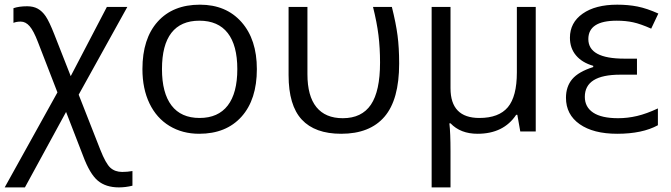

<svg xmlns="http://www.w3.org/2000/svg" viewBox="-30 -565 2883 825"><path d="M86.9 -538.1Q113.3 -538.1 132.3 -527.6Q151.4 -517.1 166.5 -494.9Q181.6 -472.7 203.1 -418L273.9 -237.8L429.2 -535.2H517.1L308.1 -158.2L400.9 78.1Q424.3 137.7 444.3 155.8Q464.4 173.8 495.1 173.8Q517.1 173.8 539.1 169.9V232.9Q509.8 240.2 481 240.2Q424.8 240.2 390.4 211.4Q356 182.6 327.1 105L253.9 -84L77.1 240.2H-9.8L216.8 -168L132.8 -384.8Q114.3 -433.1 97.2 -452.6Q80.1 -472.2 59.1 -472.2Q41 -472.2 27.8 -466.8V-529.8Q51.8 -538.1 86.9 -538.1Z M1073.7 -268.1Q1073.7 -137.2 1007.8 -63.7Q941.9 9.8 825.7 9.8Q753.9 9.8 698.2 -23.9Q642.6 -57.6 612.3 -120.6Q582 -183.6 582 -268.1Q582 -398.9 647.5 -471.9Q712.9 -544.9 829.1 -544.9Q941.4 -544.9 1007.6 -470.2Q1073.7 -395.5 1073.7 -268.1ZM666 -268.1Q666 -165.5 707 -111.8Q748 -58.1 827.6 -58.1Q907.2 -58.1 948.5 -111.6Q989.7 -165 989.7 -268.1Q989.7 -370.1 948.5 -423.1Q907.2 -476.1 826.7 -476.1Q747.1 -476.1 706.5 -423.8Q666 -371.6 666 -268.1Z M1436 9.8Q1323.2 9.8 1266.6 -51.3Q1210 -112.3 1210 -242.2V-535.2H1291V-246.1Q1291 -152.3 1329.6 -104.7Q1368.2 -57.1 1442.9 -57.1Q1524.4 -57.1 1563.7 -115.2Q1603 -173.3 1603 -295.9Q1603 -359.4 1596.2 -414.1Q1589.4 -468.8 1572.8 -535.2H1653.8Q1671.4 -464.8 1678.2 -412.6Q1685.1 -360.4 1685.1 -292Q1685.1 -136.7 1622.1 -63.5Q1559.1 9.8 1436 9.8Z M1905.8 -186Q1905.8 -58.1 2029.8 -58.1Q2113.3 -58.1 2152.1 -104.2Q2190.9 -150.4 2190.9 -253.9V-535.2H2272V0H2205.6L2192.9 -71.8H2188Q2133.8 9.8 2022 9.8Q1948.7 9.8 1905.8 -35.2H1900.9Q1905.8 5.9 1905.8 84V240.2H1824.7V-535.2H1905.8Z M2707 -313V-244.1H2634.8Q2482.9 -244.1 2482.9 -148.9Q2482.9 -105 2518.8 -81.1Q2554.7 -57.1 2626 -57.1Q2667 -57.1 2707.5 -66.7Q2748 -76.2 2796.9 -99.1V-26.9Q2730 9.8 2622.1 9.8Q2519.5 9.8 2460.7 -31.5Q2401.9 -72.8 2401.9 -145Q2401.9 -192.9 2428.7 -224.9Q2455.6 -256.8 2519 -276.9V-282.2Q2471.2 -295.9 2445.1 -326.9Q2418.9 -357.9 2418.9 -402.8Q2418.9 -467.8 2473.6 -506.3Q2528.3 -544.9 2622.1 -544.9Q2669.4 -544.9 2709.7 -536.9Q2750 -528.8 2798.8 -506.8L2768.1 -441.9Q2722.2 -462.4 2690.4 -469.2Q2658.7 -476.1 2620.1 -476.1Q2498 -476.1 2498 -397Q2498 -313 2652.8 -313Z"/></svg>

Font: WebKoruri
Style: Regular
Weight: 400
Foundry: lindwurm / mohemohe
Version: Version 1.00